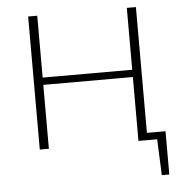

<svg xmlns="http://www.w3.org/2000/svg" viewBox="-57 -713 916 946"><g transform="rotate(-5 401.5 -240.0)"><path d="M633 0V-36H742L720 0ZM705 178 696 -36H742V178ZM605 0V-658H650V0ZM117 0V-658H162V0ZM133 -316V-352H635V-316Z"/></g></svg>

Font: Ysabeau Infant ExtraLight
Style: Regular
Weight: 250
Designer: Christian Thalmann (Catharsis Fonts)
Version: Version 2.001;gftools[0.9.30]; featfreeze: ss01,ss02,lnum